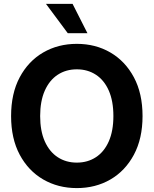

<svg xmlns="http://www.w3.org/2000/svg" viewBox="-20 -966 798 997"><path d="M378.9 10.7Q281.7 10.7 204.3 -34.2Q127 -79.1 82.3 -162.8Q37.6 -246.6 37.6 -363.3Q37.6 -480.5 82.3 -564.5Q127 -648.4 204.3 -693.4Q281.7 -738.3 378.9 -738.3Q476.1 -738.3 553.2 -693.4Q630.4 -648.4 675.3 -564.5Q720.2 -480.5 720.2 -363.3Q720.2 -246.6 675.3 -162.6Q630.4 -78.6 553.2 -33.9Q476.1 10.7 378.9 10.7ZM378.9 -121.6Q435.1 -121.6 478 -149.7Q521 -177.7 544.9 -231.9Q568.8 -286.1 568.8 -363.3Q568.8 -441.4 544.9 -495.6Q521 -549.8 478 -577.9Q435.1 -606 378.9 -606Q322.8 -606 279.8 -577.9Q236.8 -549.8 212.6 -495.4Q188.5 -440.9 188.5 -363.3Q188.5 -286.1 212.6 -231.9Q236.8 -177.7 279.8 -149.7Q322.8 -121.6 378.9 -121.6ZM332 -793.5 218.8 -945.8H356.9L434.1 -793.5Z"/></svg>

Font: Inter 24pt
Style: Bold
Weight: 700
Designer: Rasmus Andersson
Foundry: rsms
Version: Version 4.001;git-66647c0bb